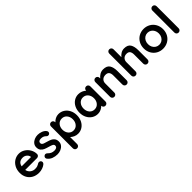

<svg xmlns="http://www.w3.org/2000/svg" viewBox="280 -2177 3814 3814"><g transform="rotate(-45 2187.0 -270.0)"><path d="M484 -226H154Q166 -167 209 -133.5Q252 -100 306 -100Q347 -100 370 -107.5Q393 -115 406.5 -123.5Q420 -132 425 -135Q443 -144 459 -144Q480 -144 495 -129Q510 -114 510 -94Q510 -67 482 -45Q454 -22 407 -6Q360 10 312 10Q228 10 165.5 -25Q103 -60 69 -121.5Q35 -183 35 -260Q35 -346 71 -411Q107 -476 166 -510.5Q225 -545 292 -545Q358 -545 416.5 -509Q475 -473 510 -412Q545 -351 545 -280Q544 -256 526 -241Q508 -226 484 -226ZM155 -326H417V-333Q413 -375 376 -405Q339 -435 292 -435Q176 -435 155 -326Z M605 -113Q605 -139 631 -157Q645 -166 660 -166Q681 -166 700 -147Q730 -116 762.5 -101Q795 -86 841 -86Q919 -89 919 -145Q919 -174 892.5 -189Q866 -204 810 -219Q752 -235 715.5 -251Q679 -267 652.5 -299.5Q626 -332 626 -387Q626 -435 653.5 -470.5Q681 -506 725.5 -525.5Q770 -545 820 -545Q871 -545 922 -526Q973 -507 1002 -470Q1015 -454 1015 -434Q1015 -411 996 -396Q982 -385 964 -385Q942 -385 928 -399Q910 -421 881.5 -434Q853 -447 817 -447Q741 -447 741 -392Q741 -370 755 -356.5Q769 -343 790.5 -335.5Q812 -328 851 -317Q905 -302 941 -286Q977 -270 1002 -237Q1027 -204 1027 -150Q1027 -101 998 -64.5Q969 -28 923.5 -9Q878 10 830 10Q764 10 707 -12Q650 -34 614 -83Q605 -95 605 -113Z M1650 -268Q1650 -188 1618 -124.5Q1586 -61 1530.5 -25.5Q1475 10 1408 10Q1360 10 1317.5 -9.5Q1275 -29 1247 -57V139Q1247 165 1230 182.5Q1213 200 1187 200Q1161 200 1144 183Q1127 166 1127 139V-474Q1127 -500 1144 -517.5Q1161 -535 1187 -535Q1213 -535 1230 -517.5Q1247 -500 1247 -474V-470Q1271 -500 1314 -522.5Q1357 -545 1404 -545Q1473 -545 1529 -509.5Q1585 -474 1617.5 -411Q1650 -348 1650 -268ZM1535 -268Q1535 -340 1494.5 -387.5Q1454 -435 1389 -435Q1324 -435 1283 -387.5Q1242 -340 1242 -268Q1242 -196 1283 -148Q1324 -100 1389 -100Q1453 -100 1494 -148Q1535 -196 1535 -268Z M2243 -484V-61Q2243 -35 2226 -17.5Q2209 0 2183 0Q2157 0 2140.5 -17Q2124 -34 2123 -60Q2098 -31 2055.5 -10.5Q2013 10 1966 10Q1897 10 1841 -25.5Q1785 -61 1752.5 -124Q1720 -187 1720 -267Q1720 -347 1752 -410.5Q1784 -474 1839.5 -509.5Q1895 -545 1962 -545Q2010 -545 2052 -527.5Q2094 -510 2123 -483V-484Q2123 -510 2140 -527.5Q2157 -545 2183 -545Q2209 -545 2226 -528Q2243 -511 2243 -484ZM2128 -267Q2128 -339 2087 -387Q2046 -435 1981 -435Q1917 -435 1876 -387Q1835 -339 1835 -267Q1835 -195 1875.5 -147.5Q1916 -100 1981 -100Q2046 -100 2087 -147.5Q2128 -195 2128 -267Z M2839 -317V-61Q2839 -35 2822 -17.5Q2805 0 2779 0Q2753 0 2736 -17.5Q2719 -35 2719 -61V-317Q2719 -372 2696 -403.5Q2673 -435 2617 -435Q2559 -435 2526 -401.5Q2493 -368 2493 -317V-61Q2493 -35 2476 -17.5Q2459 0 2433 0Q2407 0 2390 -17.5Q2373 -35 2373 -61V-474Q2373 -500 2390 -517.5Q2407 -535 2433 -535Q2459 -535 2476 -517.5Q2493 -500 2493 -474V-457Q2520 -493 2563.5 -519Q2607 -545 2659 -545Q2761 -545 2800 -484.5Q2839 -424 2839 -317Z M3425 -317V-61Q3425 -35 3408 -17.5Q3391 0 3365 0Q3339 0 3322 -17.5Q3305 -35 3305 -61V-317Q3305 -372 3283.5 -403.5Q3262 -435 3208 -435Q3152 -435 3120.5 -401.5Q3089 -368 3089 -317V-61Q3089 -35 3072 -17.5Q3055 0 3029 0Q3003 0 2986 -17.5Q2969 -35 2969 -61V-679Q2969 -705 2986 -722.5Q3003 -740 3029 -740Q3055 -740 3072 -722.5Q3089 -705 3089 -679V-458Q3116 -494 3157.5 -519.5Q3199 -545 3250 -545Q3349 -545 3387 -484.5Q3425 -424 3425 -317Z M3797 10Q3721 10 3659 -25Q3597 -60 3561 -123.5Q3525 -187 3525 -267Q3525 -347 3561 -410.5Q3597 -474 3659 -509.5Q3721 -545 3797 -545Q3872 -545 3934.5 -509.5Q3997 -474 4033 -410.5Q4069 -347 4069 -267Q4069 -187 4033 -123.5Q3997 -60 3934.5 -25Q3872 10 3797 10ZM3797 -435Q3755 -435 3720.5 -414Q3686 -393 3665.5 -354.5Q3645 -316 3645 -267Q3645 -218 3665.5 -180Q3686 -142 3720.5 -121Q3755 -100 3797 -100Q3839 -100 3873.5 -121Q3908 -142 3928.5 -180Q3949 -218 3949 -267Q3949 -316 3928.5 -354.5Q3908 -393 3873.5 -414Q3839 -435 3797 -435Z M4238 0Q4213 0 4196 -17.5Q4179 -35 4179 -61V-679Q4179 -705 4196.5 -722.5Q4214 -740 4240 -740Q4265 -740 4282 -722.5Q4299 -705 4299 -679V-61Q4299 -35 4281.5 -17.5Q4264 0 4238 0Z"/></g></svg>

Font: Quicksand
Style: Bold
Weight: 700
Version: Version 3.000